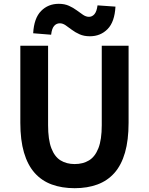

<svg xmlns="http://www.w3.org/2000/svg" viewBox="-20 -983 788 1017"><path d="M375.6 13.8Q307.5 13.8 254 -5.9Q200.6 -25.5 163.5 -67.2Q126.4 -109 107 -175Q87.7 -241 87.7 -332.8V-740.8H234.7V-319.8Q234.7 -243.4 251.9 -198.2Q269.1 -153 300.7 -133.5Q332.2 -114 375.6 -114Q419.5 -114 451.6 -133.5Q483.6 -153 501.3 -198.2Q519 -243.4 519 -319.8V-740.8H661.1V-332.8Q661.1 -241 642.2 -175Q623.2 -109 586.3 -67.2Q549.3 -25.5 496.2 -5.9Q443 13.8 375.6 13.8ZM456.2 -790.9Q425 -790.9 401.7 -801.3Q378.4 -811.6 360.5 -825.2Q342.6 -838.8 327.4 -849.2Q312.1 -859.6 296.9 -859.6Q278.9 -859.6 266.8 -845.8Q254.6 -832.1 250.8 -799.1L155.7 -806.8Q160.1 -886.6 197.5 -924.7Q234.9 -962.8 291.4 -962.8Q321.9 -962.8 345 -952.4Q368.2 -942 386.5 -928.3Q404.8 -914.6 420.3 -904.2Q435.9 -893.9 451.3 -893.9Q467.9 -893.9 480.1 -907.7Q492.3 -921.6 496.6 -954.6L591.6 -947.9Q587.3 -867.1 549.9 -829Q512.4 -790.9 456.2 -790.9Z"/></svg>

Font: Noto Sans SC Thin
Style: Regular
Weight: 100
Designer: Ryoko NISHIZUKA 西塚涼子 (kana, bopomofo & ideographs); Paul D. Hunt (Latin, Greek & Cyrillic); Sandoll Communications 산돌커뮤니
Foundry: Adobe
Version: Version 2.004-H2;hotconv 1.0.118;makeotfexe 2.5.65603